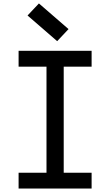

<svg xmlns="http://www.w3.org/2000/svg" viewBox="-20 -1095 640 1115"><path d="M250 0V-800H350V0ZM88 0V-92H512V0ZM88 -708V-800H512V-708ZM312 -856 140 -1005 206 -1075 378 -926Z"/></svg>

Font: Victor Mono
Style: Bold
Weight: 700
Monospace: yes
Designer: Rune Bjørnerås
Version: Version 1.561;gftools[0.9.30]